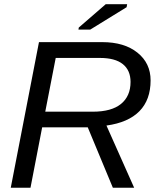

<svg xmlns="http://www.w3.org/2000/svg" viewBox="-20 -887 762 907"><path d="M513.2 0 394.5 -285.6H179.2L124 0H30.8L164.1 -688H462.9Q567.4 -688 629.4 -638.2Q691.4 -588.4 691.4 -507.3Q691.4 -415.5 638.7 -361.8Q585.9 -308.1 482.9 -293.9L613.8 0ZM418.5 -359.4Q506.8 -359.4 551.8 -396.2Q596.7 -433.1 596.7 -500Q596.7 -554.7 560.3 -584Q523.9 -613.3 451.7 -613.3H243.2L193.8 -359.4ZM350.6 -747.1 352.1 -756.8 479.5 -867.2H580.6L578.1 -853L406.2 -747.1Z"/></svg>

Font: Liberation Sans
Style: Italic
Weight: 400
Italic angle: -12°
Designer: Steve Matteson
Foundry: Ascender Corporation
Version: Version 2.1.5